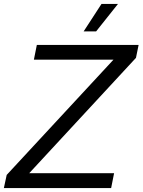

<svg xmlns="http://www.w3.org/2000/svg" viewBox="-42 -958 726 978"><path d="M-22.3 0 -7.9 -67 535.9 -653.9H130.6L145.6 -729H664L650.6 -663.3L106.7 -75.6H539.1L524.1 0ZM384.1 -798.1 475 -937.9H558.9L447.6 -798.1Z"/></svg>

Font: Mona Sans ExtraLight
Style: Italic
Weight: 200
Italic angle: -11.6951°
Designer: Deni Anggara
Foundry: GitHub
Version: Version 2.000